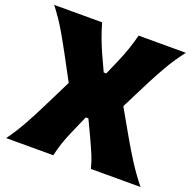

<svg xmlns="http://www.w3.org/2000/svg" viewBox="-140 -963 1124 1109"><g transform="rotate(20 422.0 -409.0)"><path d="M10.7 0Q52.2 -57.6 85.9 -117.7Q119.6 -177.7 151.4 -242.2L241.2 -422.9L163.1 -568.4Q131.8 -626.5 95.9 -688.5Q60.1 -750.5 8.3 -817.9H302.7Q315.9 -772 331.5 -729.7Q347.2 -687.5 364.7 -648.4L410.6 -548.8H426.3L469.7 -648.9Q486.8 -688 501 -730Q515.1 -772 527.3 -817.9H817.4Q767.1 -752.4 730.7 -688.5Q694.3 -624.5 668 -572.3L583.5 -404.8L670.4 -252.4Q708 -186 747.8 -123.5Q787.6 -61 836.4 0H531.7Q521 -42.5 504.9 -80.8Q488.8 -119.1 472.7 -153.8L418 -269.5H401.9L351.1 -153.3Q335 -116.7 322.5 -79.6Q310.1 -42.5 300.3 0Z"/></g></svg>

Font: Pinar-DS1-FD ExtraBold
Style: Regular
Weight: 800
Designer: Amin Abedi
Version: Version 2.000